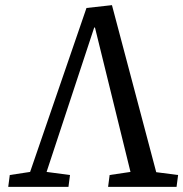

<svg xmlns="http://www.w3.org/2000/svg" viewBox="-20 -726 712 746"><path d="M12 0 18 -46 97 -58 316 -695 415 -706 587 -57 672 -46 666 0H400L406 -46L487 -58L349 -619H346L161 -58L252 -46L246 0Z"/></svg>

Font: Literata
Style: Italic
Weight: 400
Italic angle: -2°
Designer: Latin by Veronika Burian and Jose Scaglione. Greek by Irene Vlachou. Cyrillic by Vera Evstafieva
Foundry: TypeTogether
Version: Version 3.103;gftools[0.9.29]